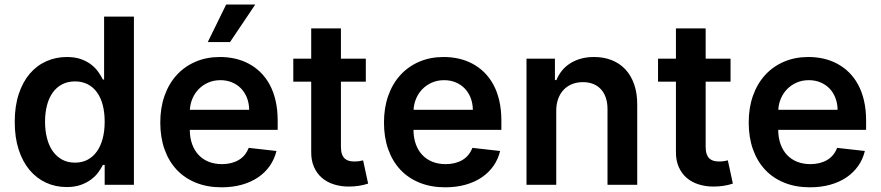

<svg xmlns="http://www.w3.org/2000/svg" viewBox="-20 -799 3807 830"><path d="M268.5 9.6Q220.2 9.6 179.2 -9.2Q138.1 -28.1 108 -63.9Q77.8 -99.8 60.7 -152.2Q43.7 -204.5 43.7 -272Q43.7 -340.2 61.1 -392.6Q78.5 -445 108.8 -480.5Q139.2 -516 180.4 -534.3Q221.6 -552.6 268.8 -552.6Q305 -552.6 331.1 -543Q357.2 -533.4 375.5 -518.8Q393.8 -504.3 405.5 -487.2Q417.3 -470.2 424.7 -455.3H430V-727.3H558.9V0H432.5V-85.9H424.7Q417.3 -71 405 -54.2Q392.8 -37.3 374.1 -23.3Q355.5 -9.2 329.5 0.2Q303.6 9.6 268.5 9.6ZM304.3 -95.9Q335.2 -95.9 359 -108.7Q382.8 -121.4 399.1 -144.7Q415.5 -168 424 -200.5Q432.5 -233 432.5 -272.7Q432.5 -312.5 424.2 -344.6Q415.8 -376.8 399.5 -399.5Q383.2 -422.2 359.2 -434.7Q335.2 -447.1 304.3 -447.1Q272.4 -447.1 248 -434.1Q223.7 -421.2 207.4 -398.1Q191.1 -375 182.9 -342.9Q174.7 -310.7 174.7 -272.7Q174.7 -234.4 183.1 -201.9Q191.4 -169.4 207.7 -146Q224.1 -122.5 248.2 -109.2Q272.4 -95.9 304.3 -95.9Z M937.9 10.7Q876.1 10.7 827.1 -9.1Q778.1 -28.8 743.8 -65.3Q709.5 -101.9 691.2 -153.6Q672.9 -205.3 672.9 -269.5Q672.9 -332.7 691.2 -384.8Q709.5 -436.8 743.4 -474.1Q777.3 -511.4 824.9 -532Q872.5 -552.6 931.1 -552.6Q964.8 -552.6 996.3 -545.5Q1027.7 -538.4 1055.4 -523.6Q1083.1 -508.9 1106 -486.5Q1128.9 -464.1 1145.6 -433.6Q1162.3 -403.1 1171.3 -364Q1180.4 -324.9 1180.4 -277V-237.6H800.4Q800.8 -202.4 810.9 -174.9Q821 -147.4 839.3 -128.4Q857.6 -109.4 883 -99.4Q908.4 -89.5 939.6 -89.5Q981.5 -89.5 1011.7 -107.2Q1041.9 -125 1055 -159.8L1175.1 -146.3Q1166.5 -110.8 1146.3 -81.9Q1126.1 -52.9 1095.7 -32.3Q1065.3 -11.7 1025.4 -0.5Q985.4 10.7 937.9 10.7ZM1057.2 -324.2Q1056.8 -351.9 1047.8 -375.5Q1038.7 -399.1 1022.4 -416.2Q1006 -433.2 983.3 -442.8Q960.6 -452.4 932.9 -452.4Q904.1 -452.4 880.5 -442.1Q856.9 -431.8 839.7 -414.4Q822.4 -397 812.3 -373.8Q802.2 -350.5 800.8 -324.2ZM957.7 -779.5H1083.5L974.4 -617.2H878.2Z M1561.4 -446H1453.8V-164.1Q1453.8 -144.5 1458.5 -132.3Q1463.1 -120 1470.9 -113.1Q1478.7 -106.2 1489.3 -103.5Q1500 -100.9 1512.1 -100.9Q1524.1 -100.9 1534.3 -102.6Q1544.4 -104.4 1549.7 -105.8L1571.4 -5.3Q1551.1 1.4 1530.2 4.4Q1509.2 7.5 1487.9 7.5Q1453.1 7.5 1423.3 -2Q1393.5 -11.4 1371.6 -30.2Q1349.8 -49 1337.4 -77.2Q1324.9 -105.5 1325.3 -142.8V-446H1247.9V-545.5H1325.3V-676.1H1453.8V-545.5H1561.4Z M1904.8 10.7Q1843 10.7 1794 -9.1Q1745 -28.8 1710.8 -65.3Q1676.5 -101.9 1658.2 -153.6Q1639.9 -205.3 1639.9 -269.5Q1639.9 -332.7 1658.2 -384.8Q1676.5 -436.8 1710.4 -474.1Q1744.3 -511.4 1791.9 -532Q1839.5 -552.6 1898.1 -552.6Q1931.8 -552.6 1963.2 -545.5Q1994.7 -538.4 2022.4 -523.6Q2050.1 -508.9 2073 -486.5Q2095.9 -464.1 2112.6 -433.6Q2129.3 -403.1 2138.3 -364Q2147.4 -324.9 2147.4 -277V-237.6H1767.4Q1767.8 -202.4 1777.9 -174.9Q1788 -147.4 1806.3 -128.4Q1824.6 -109.4 1850 -99.4Q1875.4 -89.5 1906.6 -89.5Q1948.5 -89.5 1978.7 -107.2Q2008.9 -125 2022 -159.8L2142 -146.3Q2133.5 -110.8 2113.3 -81.9Q2093 -52.9 2062.7 -32.3Q2032.3 -11.7 1992.4 -0.5Q1952.4 10.7 1904.8 10.7ZM2024.1 -324.2Q2023.8 -351.9 2014.7 -375.5Q2005.7 -399.1 1989.3 -416.2Q1973 -433.2 1950.3 -442.8Q1927.6 -452.4 1899.9 -452.4Q1871.1 -452.4 1847.5 -442.1Q1823.9 -431.8 1806.6 -414.4Q1789.4 -397 1779.3 -373.8Q1769.2 -350.5 1767.8 -324.2Z M2384.6 0H2256V-545.5H2378.9V-452.8H2385.3Q2394.5 -475.5 2409.6 -494Q2424.7 -512.4 2445.3 -525.4Q2465.9 -538.4 2491.7 -545.5Q2517.4 -552.6 2547.9 -552.6Q2590.2 -552.6 2624.6 -538.9Q2659.1 -525.2 2683.6 -498.9Q2708.1 -472.7 2721.4 -434.5Q2734.7 -396.3 2734.7 -347.3V0H2606.2V-327.4Q2606.2 -354.8 2598.9 -376.4Q2591.6 -398.1 2577.9 -413Q2564.3 -427.9 2544.6 -435.9Q2524.9 -443.9 2500 -443.9Q2474.4 -443.9 2453.3 -435.5Q2432.2 -427.2 2416.9 -411.2Q2401.6 -395.2 2393.1 -372.2Q2384.6 -349.1 2384.6 -319.6Z M3138.1 -446H3030.5V-164.1Q3030.5 -144.5 3035.2 -132.3Q3039.8 -120 3047.6 -113.1Q3055.4 -106.2 3066.1 -103.5Q3076.7 -100.9 3088.8 -100.9Q3100.9 -100.9 3111 -102.6Q3121.1 -104.4 3126.4 -105.8L3148.1 -5.3Q3127.8 1.4 3106.9 4.4Q3085.9 7.5 3064.6 7.5Q3029.8 7.5 3000 -2Q2970.2 -11.4 2948.3 -30.2Q2926.5 -49 2914.1 -77.2Q2901.6 -105.5 2902 -142.8V-446H2824.6V-545.5H2902V-676.1H3030.5V-545.5H3138.1Z M3481.5 10.7Q3419.7 10.7 3370.7 -9.1Q3321.7 -28.8 3287.5 -65.3Q3253.2 -101.9 3234.9 -153.6Q3216.6 -205.3 3216.6 -269.5Q3216.6 -332.7 3234.9 -384.8Q3253.2 -436.8 3287.1 -474.1Q3321 -511.4 3368.6 -532Q3416.2 -552.6 3474.8 -552.6Q3508.5 -552.6 3540 -545.5Q3571.4 -538.4 3599.1 -523.6Q3626.8 -508.9 3649.7 -486.5Q3672.6 -464.1 3689.3 -433.6Q3706 -403.1 3715 -364Q3724.1 -324.9 3724.1 -277V-237.6H3344.1Q3344.5 -202.4 3354.6 -174.9Q3364.7 -147.4 3383 -128.4Q3401.3 -109.4 3426.7 -99.4Q3452.1 -89.5 3483.3 -89.5Q3525.2 -89.5 3555.4 -107.2Q3585.6 -125 3598.7 -159.8L3718.7 -146.3Q3710.2 -110.8 3690 -81.9Q3669.7 -52.9 3639.4 -32.3Q3609 -11.7 3569.1 -0.5Q3529.1 10.7 3481.5 10.7ZM3600.9 -324.2Q3600.5 -351.9 3591.4 -375.5Q3582.4 -399.1 3566.1 -416.2Q3549.7 -433.2 3527 -442.8Q3504.3 -452.4 3476.6 -452.4Q3447.8 -452.4 3424.2 -442.1Q3400.6 -431.8 3383.3 -414.4Q3366.1 -397 3356 -373.8Q3345.9 -350.5 3344.5 -324.2Z"/></svg>

Font: Interop SemBd
Style: Regular
Weight: 600
Designer: Rasmus Andersson, Google, Jang Haemin
Foundry: jhaemin
Version: Version 1.008